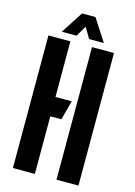

<svg xmlns="http://www.w3.org/2000/svg" viewBox="-142 -1047 784 1119"><g transform="rotate(15 250.0 -487.0)"><path d="M52.5 0V-800H185V-464.5H283L252 -347.5H185V0ZM315.5 0V-800H448V0ZM122 -841 208.5 -974.5H289.5L376 -841H287L249 -905.5L211 -841Z"/></g></svg>

Font: Big Shoulders Stencil Text ExtraBold
Style: Regular
Weight: 800
Designer: Patric King
Foundry: XO Type Co
Version: Version 1.000